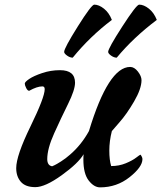

<svg xmlns="http://www.w3.org/2000/svg" viewBox="-20 -799 697 829"><path d="M657 -713Q556 -637 484 -550Q472 -550 459.5 -559Q447 -568 447 -575Q447 -590 508 -684.5Q569 -779 581 -779Q601 -779 623 -761.5Q645 -744 657 -713ZM463 -713Q369 -642 294 -550Q282 -550 269.5 -559Q257 -568 257 -575Q257 -591 316 -685Q375 -779 387 -779Q407 -779 429 -761.5Q451 -744 463 -713ZM463 -233Q452 -190 452 -149Q452 -108 460 -82Q494 -82 523 -94Q552 -106 568 -118.5Q584 -131 587 -131Q595 -120 595 -112Q595 -78 539.5 -34Q484 10 412 10Q386 10 363 -19.5Q340 -49 340 -110Q340 -125 341 -133Q318 -94 246.5 -42.5Q175 9 132.5 9Q90 9 70 -14Q50 -37 50 -73Q50 -127 111.5 -253Q173 -379 173 -414Q173 -426 163 -426Q140 -426 106 -407Q99 -407 93 -419Q87 -431 87 -438Q87 -445 106 -458Q125 -471 162 -483.5Q199 -496 239 -496Q304 -496 304 -442Q304 -411 274 -350.5Q244 -290 214 -223.5Q184 -157 184 -112Q184 -99 189 -91Q194 -83 205 -81Q209 -83 216 -86Q223 -89 243.5 -102Q264 -115 282 -131Q331 -173 364 -233Q448 -510 542 -510Q560 -510 575.5 -490Q591 -470 591 -453Q591 -416 559 -361Q527 -306 495 -270Z"/></svg>

Font: Clara
Style: Regular
Weight: 400
Designer: Proyecto DEMO
Foundry: Proyecto DEMO
Version: Version 1.002